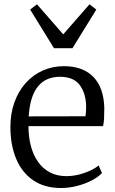

<svg xmlns="http://www.w3.org/2000/svg" viewBox="-20 -884 548 914"><path d="M270 11Q191.5 11 137.8 -26Q84 -63 56.8 -128.5Q29.5 -194 29.5 -279.5Q29.5 -344 48.8 -397.2Q68 -450.5 102.5 -489Q137 -527.5 183.5 -548.2Q230 -569 285 -569Q373.5 -569 423.5 -518.8Q473.5 -468.5 476.5 -371.5Q476.5 -343 475.5 -321.5Q474.5 -300 470.5 -283.5H115.5Q115.5 -233 126.8 -189.8Q138 -146.5 160.8 -114Q183.5 -81.5 217.5 -63.5Q251.5 -45.5 296 -45.5Q339 -45.5 382.8 -61Q426.5 -76.5 449.5 -96.5L465.5 -60Q446.5 -40.5 415.5 -24.5Q384.5 -8.5 346.5 1.2Q308.5 11 270 11ZM116.5 -330 387 -330.5Q388.5 -338.5 389.2 -352Q390 -365.5 390 -374.5Q390 -436 361 -477.2Q332 -518.5 265 -518.5Q235 -518.5 209.2 -508.5Q183.5 -498.5 163.8 -476.2Q144 -454 132 -418Q120 -382 116.5 -330ZM237 -654.5 123.5 -838.5 156 -863.5 281 -720.5 406 -863.5 438.5 -838.5 325 -654.5Z"/></svg>

Font: Merriweather 20pt Light
Style: Regular
Weight: 300
Version: Version 2.100